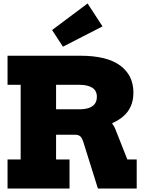

<svg xmlns="http://www.w3.org/2000/svg" viewBox="-20 -1086 838 1106"><path d="M520.5 -437Q571.5 -425.5 602.2 -398.5Q633 -371.5 643.5 -344.5L713.5 -167.5H767.5V0H544L459.5 -269.5Q452 -292.5 441.8 -301.2Q431.5 -310 411 -310H337.5ZM308 -597.5V-765H443Q595.5 -765 672 -708.8Q748.5 -652.5 748.5 -552.5Q748.5 -508 733.5 -474.2Q718.5 -440.5 691 -416.5Q663.5 -392.5 627 -377V-360L469.5 -310H241V-456.5H438Q470.5 -456.5 492.8 -464.5Q515 -472.5 526.5 -488.5Q538 -504.5 538 -528.5Q538 -564.5 510.8 -581Q483.5 -597.5 439 -597.5ZM23.5 -597.5V-765H378V-597.5H303V-167.5H380.5V0H23.5V-167.5H99V-597.5ZM484.5 -1066 570.5 -934 342.5 -817 280 -913Z"/></svg>

Font: Hepta Slab ExtraBold
Style: Regular
Weight: 800
Designer: Michael LaGattuta
Foundry: Michael LaGattuta
Version: Version 1.102